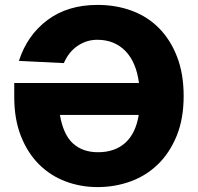

<svg xmlns="http://www.w3.org/2000/svg" viewBox="-20 -746 806 782"><path d="M546 -408Q535 -493 490.5 -538.5Q446 -584 376 -584Q333 -584 296.5 -559.5Q260 -535 240 -489L57 -498Q91 -603 173.5 -664.5Q256 -726 377 -726Q453 -726 517.5 -702Q582 -678 628.5 -630.5Q675 -583 701.5 -514Q728 -445 728 -355Q728 -262 699.5 -192.5Q671 -123 623 -76.5Q575 -30 511.5 -7Q448 16 377 16Q309 16 247.5 -7Q186 -30 139.5 -76Q93 -122 65.5 -191Q38 -260 38 -351V-408ZM379 -126Q448 -126 490.5 -164.5Q533 -203 545 -278H224Q238 -197 277.5 -161.5Q317 -126 379 -126Z"/></svg>

Font: Geist ExtBd
Style: Regular
Weight: 400
Designer: Basement.studio, Andrés Briganti, Mateo Zaragoza
Foundry: Basement.studio, Vercel, Andrés Briganti, Guido Ferreyra, Mateo Zaragoza
Version: Version 1.401